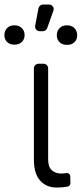

<svg xmlns="http://www.w3.org/2000/svg" viewBox="-70 -830 365 857"><path d="M87 -715.2 101.6 -792.6Q103 -800.1 108.7 -804.9Q114.3 -809.7 121.8 -809.7H148.8Q157.7 -809.7 163.7 -803.6Q169.7 -797.6 169.7 -789.1Q169.7 -786.9 168.3 -782L140.6 -704.5Q138.5 -698.5 133.2 -694.6Q127.8 -690.7 121.1 -690.7H107.6Q97.7 -690.7 91.4 -698.2Q85.2 -705.6 87 -715.2ZM-5.7 -717Q15.3 -717 27.5 -704.5Q39.8 -692.1 39.8 -673.3Q39.8 -654.8 27.5 -642.8Q15.3 -630.7 -5.7 -630.7Q-26.6 -630.7 -38.5 -642.8Q-50.4 -654.8 -50.4 -673.3Q-50.4 -692.1 -38.5 -704.5Q-26.6 -717 -5.7 -717ZM109 -24.1Q136.7 7.1 182.9 7.1Q210.6 7.1 232.2 2.8Q237.6 1.4 240.9 -2.7Q244.3 -6.7 244.3 -12.4L243.6 -43Q243.3 -50.1 237.9 -54.3Q232.6 -58.6 225.9 -57.5Q214.1 -55.4 202.8 -55.4Q177.9 -55.4 161.2 -70.3Q144.9 -84.9 144.9 -118.3V-524.9Q144.9 -533.4 138.8 -539.4Q132.8 -545.5 124.3 -545.5H102.3Q93.8 -545.5 87.5 -539.4Q81.3 -533.4 81.3 -524.9V-118.3Q81.3 -55 109 -24.1ZM229 -717Q250 -717 262.3 -704.4Q274.5 -691.8 274.5 -672.2Q274.5 -653.8 262.3 -641.7Q250 -629.6 229 -629.6Q208.1 -629.6 195.8 -641.7Q183.6 -653.8 183.6 -672.2Q183.6 -691.8 195.8 -704.4Q208.1 -717 229 -717Z"/></svg>

Font: DeltaSans Light
Style: Regular
Weight: 300
Designer: Rasmus Andersson
Foundry: rsms
Version: Version 3.012